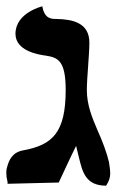

<svg xmlns="http://www.w3.org/2000/svg" viewBox="-20 -582 375 608"><path d="M255 -297C255 -316 257 -344 259 -372C261 -400 263 -429 263 -447C263 -510 210 -521 158 -522C143 -522 121 -522 114 -562C114 -562 29 -542 29 -475C29 -421 101 -409 124 -406C163 -400 188 -391 188 -297C188 -162 146 -123 54 -106C19 -100 8 -75 2 -51C0 -44 0 -39 0 -34C0 -26 1 -18 3 -10C4 -8 4 -6 4 0L166 -4C184 -42 202 -82 221 -120C224 -109 227 -96 230 -83C241 -38 251 6 316 6C326 -9 329 -21 329 -33C329 -43 327 -57 325 -69C318 -99 304 -136 289 -169C272 -209 255 -249 255 -297Z"/></svg>

Font: Libertinus Serif
Style: Bold
Weight: 700
Designer: Philipp H. Poll, Khaled Hosny
Foundry: Caleb Maclennan
Version: Version 7.050;RELEASE